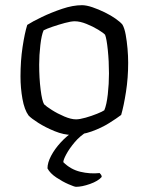

<svg xmlns="http://www.w3.org/2000/svg" viewBox="-20 -520 572 740"><path d="M257 0Q226 0 190.5 -14.5Q155 -29 127.5 -46.5Q100 -64 90 -75Q74 -97 66.5 -139Q59 -181 59 -225Q59 -286 67 -339Q75 -392 85 -424Q105 -437 141.5 -454.5Q178 -472 219.5 -486Q261 -500 296 -500Q313 -500 336.5 -492Q360 -484 383.5 -472.5Q407 -461 425.5 -448Q444 -435 452 -425Q460 -411 464.5 -386Q469 -361 471.5 -332.5Q474 -304 474 -278Q474 -220 465.5 -165.5Q457 -111 447 -77Q430 -64 400.5 -45.5Q371 -27 333.5 -13.5Q296 0 257 0ZM273 -60Q287 -60 310 -66.5Q333 -73 354 -81.5Q375 -90 382 -95Q391 -116 395.5 -156.5Q400 -197 400 -237Q400 -284 395.5 -327.5Q391 -371 385 -386Q379 -393 358.5 -405.5Q338 -418 313 -428Q288 -438 268 -438Q254 -438 230 -431.5Q206 -425 182.5 -417Q159 -409 148 -403Q140 -385 135.5 -346Q131 -307 131 -271Q131 -219 136.5 -175Q142 -131 150 -118Q158 -110 180 -96Q202 -82 228 -71Q254 -60 273 -60ZM273 200Q267 200 244 190Q221 180 197 164Q173 148 163 129Q163 107 177 80.5Q191 54 214 29Q237 4 264 -14H318Q289 3 268 28Q247 53 235.5 74.5Q224 96 224 105Q252 133 289.5 142Q327 151 364 147Q367 150 369.5 153.5Q372 157 372 162Q358 178 327 189Q296 200 273 200Z"/></svg>

Font: Texturina ExtraLight
Style: Regular
Weight: 200
Designer: Guillermo Torres Carreño
Foundry: Omnibus-Type
Version: Version 1.002; ttfautohint (v1.8.3)